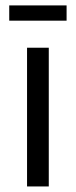

<svg xmlns="http://www.w3.org/2000/svg" viewBox="-20 -672 273 692"><path d="M77.5 0V-500H155.8V0ZM13.3 -597.5V-652.5H220V-597.5Z"/></svg>

Font: Funnel Display Light
Style: Regular
Weight: 300
Designer: NORD ID, Kristian Moeller
Foundry: Dicotype
Version: Version 1.000